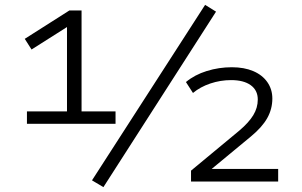

<svg xmlns="http://www.w3.org/2000/svg" viewBox="-20 -748 1244 791"><path d="M91 -238V-289H256V-657L285 -655L110 -544L82 -588L266 -705H316V-289H456V-238ZM406 23 359 -5 825 -728 870 -700ZM767 0V-45L966 -210Q1005 -243 1023.5 -273.5Q1042 -304 1042 -338Q1042 -376 1013 -397Q984 -418 932 -418Q888 -418 846.5 -404Q805 -390 775 -365L746 -410Q782 -440 832 -455.5Q882 -471 935 -471Q986 -471 1023.5 -455Q1061 -439 1081.5 -409.5Q1102 -380 1102 -342Q1102 -299 1081 -261.5Q1060 -224 1014 -186L852 -52H1126V0Z"/></svg>

Font: Nunito Sans 7pt SemiExpanded Light
Style: Regular
Weight: 300
Width: 6
Designer: Vernon Adams
Foundry: Vernon Adams
Version: Version 3.101;gftools[0.9.27]